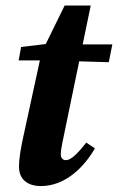

<svg xmlns="http://www.w3.org/2000/svg" viewBox="-20 -640 415 676"><path d="M45.6 -427.3H165.1L170 -426.7L363 -421L375.5 -483.6H172.8V-488.7L54.3 -474.6L45.6 -427.3ZM124.1 15.1C209.3 15.1 275.3 -50.4 314.2 -117.6L283.7 -138C250.6 -95.8 229.2 -76.1 211.5 -76.1C201.7 -76.1 194 -83.3 194 -96.9C194 -106.9 196.3 -120.7 200.1 -139.9L299.4 -620.5H207.6L126.4 -455L60.9 -153.3C53.7 -119.4 46.9 -82.4 46.9 -53C46.9 -8.3 77.2 15.1 124.1 15.1Z"/></svg>

Font: Source Serif 4 Variable
Style: Italic
Weight: 400
Italic angle: -12°
Designer: Frank Grießhammer
Foundry: Adobe Systems Incorporated
Version: Version 4.004;hotconv 1.0.116;makeotfexe 2.5.65601